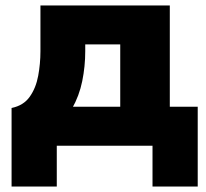

<svg xmlns="http://www.w3.org/2000/svg" viewBox="-20 -535 758 705"><path d="M421.5 0V-372H293V-347Q293 -291.5 282 -237.2Q271 -183 244.5 -136.5Q218 -90 172 -57Q126 -24 55.5 -10.5L22.5 -138.5Q66.5 -147.5 89.2 -179.8Q112 -212 120.2 -256.5Q128.5 -301 128.5 -347V-515H603.5V0ZM22.5 150V-138.5L114 -132L143 -143H706V150H540V0H188.5V150Z"/></svg>

Font: Geologica Cursive ExtraBold
Style: Regular
Weight: 800
Designer: Sindre Bremnes, Frode Helland
Foundry: Monokrom Skriftforlag AS
Version: Version 1.010;gftools[0.9.28]